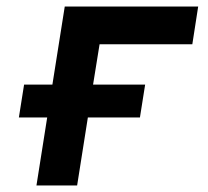

<svg xmlns="http://www.w3.org/2000/svg" viewBox="-20 -570 640 590"><path d="M92 0H217L250 -209H410L426 -310H266L286 -434H571L589 -550H179L141 -310H54L38 -209H125Z"/></svg>

Font: JetBrains Mono
Style: Bold Italic
Weight: 558
Italic angle: -9°
Monospace: yes
Designer: Philipp Nurullin, Konstantin Bulenkov
Foundry: JetBrains
Version: Version 2.305